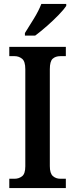

<svg xmlns="http://www.w3.org/2000/svg" viewBox="-20 -951 379 971"><path d="M27 0V-47H54Q75 -47 91.5 -59.5Q108 -72 108 -110V-601Q108 -641 91.5 -654Q75 -667 54 -667H27V-714H313V-667H285Q261 -667 246.5 -654Q232 -641 232 -601V-111Q232 -74 247.5 -60.5Q263 -47 285 -47H313V0ZM106 -784Q127 -817 151.5 -857Q176 -897 189 -931H315V-921Q304 -904 277 -876Q250 -848 217.5 -819.5Q185 -791 158 -771H106Z"/></svg>

Font: Noto Serif Khmer Condensed SemiBold
Style: Regular
Weight: 600
Width: 3
Designer: Danh Hong and the Monotype Design Team
Foundry: Monotype Imaging Inc.
Version: Version 2.004; ttfautohint (v1.8.4.7-5d5b)